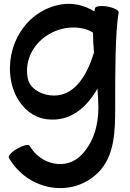

<svg xmlns="http://www.w3.org/2000/svg" viewBox="-20 -587 675 995"><path d="M472 -544C471 -539 470 -534 469 -528C417 -560 357 -574 296 -564C116 -532 5 -353 37 -170C55 -69 124 19 223 31C340 45 426 -24 485 -128C488 -96 489 -64 490 -31C490 61 465 153 400 218C323 296 192 269 134 169C129 159 100 166 70 183C40 200 20 222 26 231C125 402 353 442 489 307C575 221 577 90 577 -31C577 -196 576 -414 595 -522C597 -533 571 -547 537 -553C503 -559 474 -555 472 -544ZM239 -93C184 -100 132 -132 123 -185C102 -307 192 -418 318 -441C368 -449 422 -444 462 -418C462 -384 464 -350 467 -315C428 -186 358 -79 239 -93Z"/></svg>

Font: Nupuram
Style: Bold
Weight: 700
Designer: Santhosh Thottingal (santhosh.thottingal@gmail.com)
Foundry: SMC
Version: Version 1.000